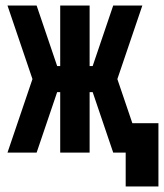

<svg xmlns="http://www.w3.org/2000/svg" viewBox="-20 -550 591 692"><path d="M433 122V0H388L314 -218H303V0H197V-218H186L112 0H7L97 -265L7 -530H112L186 -312H197V-530H303V-312H314L388 -530H493L403 -265L457 -106H551V122Z"/></svg>

Font: Iosevka SS01
Style: Bold
Weight: 700
Monospace: yes
Designer: Belleve Invis
Foundry: Belleve Invis
Version: 2.3.3; ttfautohint (v1.8.3)